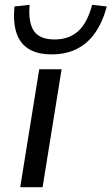

<svg xmlns="http://www.w3.org/2000/svg" viewBox="-20 -778 464 798"><path d="M64 0 143 -490H236L157 0ZM195 -552Q136 -552 99.5 -574.5Q63 -597 48.5 -641Q34 -685 40 -751L103 -758Q97 -683 121.5 -648.5Q146 -614 207 -614Q267 -614 305 -648.5Q343 -683 363 -758L424 -751Q406 -685 375 -641Q344 -597 299 -574.5Q254 -552 195 -552Z"/></svg>

Font: Nunito Sans 10pt Expanded
Style: Italic
Weight: 400
Width: 7
Italic angle: -9°
Designer: Vernon Adams
Foundry: Vernon Adams
Version: Version 3.101;gftools[0.9.27]